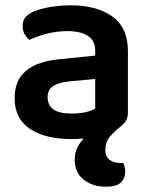

<svg xmlns="http://www.w3.org/2000/svg" viewBox="-20 -508 562 722"><path d="M246 -488Q344 -488 402.5 -446Q461 -404 461 -316V-85Q461 -65 453 -53Q445 -41 432 -31Q407 -11 391.5 8Q376 27 376 57Q376 80 391.5 92.5Q407 105 434 105H444Q447 113 449 121Q451 129 451 138Q451 161 435.5 177.5Q420 194 378 194Q328 194 294.5 167.5Q261 141 261 93Q261 66 271 46.5Q281 27 295 13Q284 14 273 14.5Q262 15 250 15Q150 15 92.5 -23.5Q35 -62 35 -139Q35 -206 77.5 -241.5Q120 -277 201 -285L338 -299V-317Q338 -355 310.5 -373Q283 -391 233 -391Q194 -391 157 -381.5Q120 -372 91 -358Q80 -366 72.5 -379.5Q65 -393 65 -409Q65 -429 74.5 -441.5Q84 -454 105 -464Q134 -476 171 -482Q208 -488 246 -488ZM250 -81Q279 -81 303 -86.5Q327 -92 338 -100V-211L241 -202Q201 -198 180 -184.5Q159 -171 159 -142Q159 -113 180.5 -97Q202 -81 250 -81Z"/></svg>

Font: Baloo Paaji 2 SemiBold
Style: Regular
Weight: 600
Designer: Shuchita Grover, Noopur Datye and Ek Type
Foundry: Ek Type
Version: Version 1.640;hotconv 1.0.111;makeotfexe 2.5.65597; ttfautoh